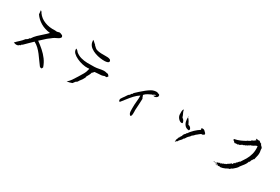

<svg xmlns="http://www.w3.org/2000/svg" viewBox="89 -2018 4821 3311"><g transform="rotate(30 2500.0 -362.5)"><path d="M830 -569Q818 -543 797 -530Q776 -517 751 -506.5Q726 -496 702 -479Q686 -467 669 -453Q652 -439 635 -428Q622 -419 611.5 -409Q601 -399 589 -388Q573 -373 549 -351.5Q525 -330 505 -312Q571 -265 631 -212Q691 -159 737.5 -96.5Q784 -34 810 44Q804 53 803.5 58.5Q803 64 796 72Q786 76 773 71Q760 66 753 58Q721 17 689 -29.5Q657 -76 622.5 -121Q588 -166 548 -204Q508 -242 460 -267Q420 -230 381.5 -191Q343 -152 304 -114Q302 -114 299 -116Q296 -118 293 -117Q293 -114 292 -111.5Q291 -109 291 -109Q291 -109 293 -112Q295 -105 284 -95Q273 -85 268 -89Q256 -72 236.5 -66.5Q217 -61 196 -64.5Q175 -68 157 -75Q193 -114 232.5 -149Q272 -184 304 -227Q347 -248 355 -275Q359 -276 363 -276Q365 -276 369 -278Q401 -329 443 -369.5Q485 -410 530 -448.5Q575 -487 615 -529Q508 -540 424.5 -589Q341 -638 290 -713Q289 -730 287 -748.5Q285 -767 282 -789Q291 -788 301.5 -777Q312 -766 316 -753Q371 -676 463 -640Q555 -604 666 -611Q671 -611 676.5 -610.5Q682 -610 688 -609Q693 -609 698 -608.5Q703 -608 708 -608Q720 -609 731 -614Q742 -619 753 -620Q764 -620 774.5 -616.5Q785 -613 795 -608Q800 -606 805 -603.5Q810 -601 815 -600Q817 -591 823 -585Q829 -579 830 -569Z M1863 -389Q1857 -380 1854.5 -373Q1852 -366 1843 -357Q1840 -357 1837 -357Q1834 -357 1830 -357Q1823 -356 1815.5 -356Q1808 -356 1802 -357Q1776 -344 1745.5 -340.5Q1715 -337 1682.5 -336.5Q1650 -336 1616 -331Q1607 -323 1600 -312Q1593 -301 1581 -296Q1575 -268 1561 -243Q1547 -218 1534 -194Q1532 -190 1531.5 -187Q1531 -184 1531 -181Q1532 -179 1531.5 -176Q1531 -173 1529 -168Q1516 -140 1499.5 -116Q1483 -92 1465 -71Q1463 -68 1454 -52Q1445 -36 1438 -31Q1435 -29 1431 -29.5Q1427 -30 1424 -28Q1413 -17 1403.5 -2.5Q1394 12 1383 25Q1358 35 1335.5 40.5Q1313 46 1281 51Q1320 19 1350.5 -25.5Q1381 -70 1412 -121Q1444 -173 1471 -219.5Q1498 -266 1511 -331Q1507 -335 1502.5 -334.5Q1498 -334 1494 -333Q1488 -331 1485 -331Q1432 -328 1372.5 -341.5Q1313 -355 1260 -380Q1207 -405 1173 -438Q1157 -454 1148.5 -473.5Q1140 -493 1141 -523Q1153 -520 1168.5 -508Q1184 -496 1191 -482Q1241 -440 1302 -423Q1363 -406 1431.5 -404.5Q1500 -403 1572 -406Q1616 -408 1659 -417.5Q1702 -427 1744 -430Q1758 -431 1770.5 -429Q1783 -427 1795 -424Q1805 -421 1814.5 -419.5Q1824 -418 1834 -418Q1842 -411 1847.5 -402.5Q1853 -394 1863 -389ZM1753 -619Q1754 -607 1742.5 -598.5Q1731 -590 1713.5 -586Q1696 -582 1680 -581Q1636 -579 1583 -586.5Q1530 -594 1479.5 -612Q1429 -630 1390 -658.5Q1351 -687 1334 -726Q1325 -746 1324.5 -763Q1324 -780 1319 -799Q1341 -791 1354.5 -774Q1368 -757 1389 -747Q1386 -741 1387 -739Q1388 -737 1391 -736Q1393 -735 1395.5 -733.5Q1398 -732 1400 -729Q1408 -721 1427 -703.5Q1446 -686 1465 -680Q1507 -667 1554 -665.5Q1601 -664 1636 -665Q1638 -665 1639 -665Q1662 -666 1688 -664Q1714 -662 1733 -652.5Q1752 -643 1753 -619Z M2783 -539Q2789 -519 2775 -503Q2761 -487 2739.5 -480.5Q2718 -474 2700 -482Q2706 -490 2716 -494.5Q2726 -499 2736 -503Q2731 -516 2719 -512.5Q2707 -509 2698 -504Q2695 -502 2693 -501L2687 -498Q2692 -497 2690 -489Q2689 -489 2686 -489Q2678 -489 2678 -492Q2677 -493 2678 -493Q2678 -494 2678 -494Q2641 -478 2601.5 -456.5Q2562 -435 2538 -406Q2546 -392 2550 -374Q2554 -356 2564 -344Q2564 -292 2559 -231Q2554 -170 2552 -116Q2552 -111 2552 -104Q2552 -97 2553 -89Q2554 -62 2552.5 -30.5Q2551 1 2533 17Q2513 8 2504.5 -10.5Q2496 -29 2494.5 -51.5Q2493 -74 2493 -95Q2493 -102 2493 -108.5Q2493 -115 2493 -121Q2492 -152 2494 -184Q2496 -216 2499 -248Q2502 -280 2504.5 -312Q2507 -344 2505 -375Q2451 -340 2408 -293.5Q2365 -247 2326.5 -196.5Q2288 -146 2248 -97Q2248 -105 2245.5 -106.5Q2243 -108 2239 -108Q2236 -109 2234 -109Q2224 -137 2235 -157.5Q2246 -178 2261 -197Q2265 -202 2269 -207.5Q2273 -213 2277 -218Q2294 -243 2307.5 -264.5Q2321 -286 2343 -297Q2346 -309 2353 -318Q2360 -327 2372 -330Q2375 -346 2388 -358Q2415 -384 2453.5 -418.5Q2492 -453 2534.5 -487Q2577 -521 2617 -544Q2643 -559 2672 -565Q2701 -571 2726 -570Q2736 -564 2748 -561Q2760 -558 2770 -554Q2780 -550 2783 -539Z M3801 -342Q3796 -341 3793 -338.5Q3790 -336 3785 -335L3776 -326Q3752 -330 3734.5 -318Q3717 -306 3702 -292Q3694 -285 3686.5 -278.5Q3679 -272 3671 -268Q3658 -251 3645.5 -240Q3633 -229 3615 -216Q3606 -197 3589.5 -183.5Q3573 -170 3559 -151Q3549 -138 3541 -122.5Q3533 -107 3519 -102Q3514 -85 3500.5 -71Q3487 -57 3473 -42.5Q3459 -28 3452 -9Q3447 -9 3445 -8Q3443 -7 3442 -5Q3441 -4 3439.5 -3Q3438 -2 3433 -2Q3433 8 3428 9.5Q3423 11 3416 12Q3413 12 3412 12Q3413 9 3416 2Q3419 -4 3420.5 -8.5Q3422 -13 3417 -14Q3419 -31 3427 -45Q3435 -59 3438 -79Q3443 -78 3447.5 -83Q3452 -88 3447 -95Q3451 -95 3453.5 -98.5Q3456 -102 3458 -107Q3460 -112 3463 -117.5Q3466 -123 3473 -125Q3471 -125 3473.5 -134Q3476 -143 3481 -154Q3486 -165 3489 -170Q3494 -177 3501 -183Q3508 -189 3512 -191Q3509 -196 3513 -200Q3517 -204 3517 -209H3524Q3556 -259 3606 -306.5Q3656 -354 3708 -386Q3707 -387 3706 -388Q3703 -393 3699.5 -399Q3696 -405 3699 -412Q3702 -409 3706 -415Q3707 -417 3708 -417Q3740 -422 3760 -406Q3780 -390 3793 -374Q3797 -370 3799 -368Q3797 -364 3799 -357Q3800 -354 3801 -350.5Q3802 -347 3801 -342ZM3373 -326Q3359 -316 3339.5 -321.5Q3320 -327 3301.5 -343.5Q3283 -360 3270.5 -382Q3258 -404 3256 -428Q3256 -431 3256 -436Q3254 -461 3255 -487.5Q3256 -514 3268 -542Q3272 -539 3273 -533.5Q3274 -528 3279 -526Q3281 -504 3292 -484.5Q3303 -465 3310 -445Q3315 -431 3319 -418.5Q3323 -406 3333 -398Q3335 -397 3339.5 -396Q3344 -395 3345 -393Q3350 -388 3352 -380Q3354 -372 3363 -370Q3364 -366 3365 -362.5Q3366 -359 3367 -355Q3370 -349 3371.5 -342Q3373 -335 3373 -326ZM3526 -272Q3475 -276 3447 -306Q3419 -336 3409.5 -378.5Q3400 -421 3403 -461Q3407 -461 3408 -458Q3430 -433 3445.5 -408Q3461 -383 3475 -351Q3491 -351 3508.5 -338Q3526 -325 3533.5 -306.5Q3541 -288 3526 -272ZM3408 -470Q3396 -468 3398 -477Q3409 -479 3408 -470Z M4779 -544Q4780 -518 4774.5 -491Q4769 -464 4762 -438Q4760 -429 4758 -420Q4756 -411 4754 -403Q4743 -402 4738.5 -393Q4734 -384 4730.5 -375Q4727 -366 4717 -363Q4718 -358 4715.5 -347Q4713 -336 4707.5 -328Q4702 -320 4693 -323Q4692 -318 4694 -316Q4696 -314 4699 -314Q4697 -308 4693 -310Q4690 -311 4687 -311Q4688 -308 4685 -304Q4684 -303 4684.5 -302.5Q4685 -302 4690 -302Q4675 -270 4655 -243Q4635 -216 4616 -193.5Q4597 -171 4586 -149Q4571 -129 4548 -109.5Q4525 -90 4509 -75Q4504 -73 4500 -76Q4497 -78 4494 -78Q4488 -77 4493.5 -73.5Q4499 -70 4503 -72Q4494 -64 4481 -58Q4468 -52 4463 -41Q4460 -40 4456 -43Q4455 -44 4454.5 -43.5Q4454 -43 4454 -38Q4451 -39 4451 -43Q4451 -46 4451 -47Q4448 -44 4445 -46Q4443 -47 4442 -47Q4442 -40 4448 -38Q4447 -33 4440.5 -35Q4434 -37 4432 -38Q4423 -27 4405.5 -19.5Q4388 -12 4368.5 -6Q4349 0 4334 8Q4329 9 4326.5 6.5Q4324 4 4325 -1Q4323 0 4321 3Q4320 6 4318 7.5Q4316 9 4310 8Q4301 0 4294 0.5Q4287 1 4280 4Q4274 5 4268 6Q4262 7 4255 2Q4256 -1 4259 1Q4262 2 4264 2Q4265 -4 4261 -5.5Q4257 -7 4252 -7Q4244 -8 4242 -11Q4239 -10 4240 -7Q4243 -3 4239 -1Q4244 3 4245 3.5Q4246 4 4247 2Q4248 -1 4252 -1Q4252 9 4247 8Q4242 7 4237 4Q4232 1 4228 0Q4224 -1 4224 5Q4223 0 4220.5 0Q4218 0 4215 1Q4208 3 4206 -1Q4202 -2 4214.5 -3.5Q4227 -5 4233 -1Q4239 -7 4236.5 -10Q4234 -13 4230 -15Q4226 -17 4223 -19.5Q4220 -22 4221 -26Q4224 -23 4227 -25Q4229 -26 4230 -26Q4220 -28 4221 -31Q4222 -34 4212 -35Q4231 -38 4247 -43Q4263 -48 4285 -60Q4278 -53 4282.5 -51Q4287 -49 4295 -47Q4297 -57 4288 -57Q4293 -59 4303 -61.5Q4313 -64 4313 -57Q4315 -69 4326 -72.5Q4337 -76 4349 -78.5Q4361 -81 4365 -90Q4368 -87 4374 -87Q4392 -107 4414.5 -118.5Q4437 -130 4451 -149Q4458 -149 4460 -142Q4465 -144 4473.5 -150.5Q4482 -157 4475 -164Q4477 -167 4485 -170Q4490 -172 4493.5 -175Q4497 -178 4497 -185Q4505 -178 4512 -185Q4511 -187 4509 -190Q4505 -194 4509 -198Q4519 -201 4532 -214.5Q4545 -228 4552 -241Q4554 -241 4557 -243Q4561 -245 4564 -244Q4601 -297 4633.5 -352.5Q4666 -408 4683.5 -474.5Q4701 -541 4693 -627Q4690 -628 4687 -627.5Q4684 -627 4681 -626Q4673 -622 4671 -627Q4652 -614 4625 -599.5Q4598 -585 4570 -578Q4566 -578 4566.5 -572.5Q4567 -567 4564 -565Q4560 -564 4559 -568Q4557 -571 4555 -571Q4554 -570 4552.5 -569Q4551 -568 4549 -568Q4554 -561 4546.5 -557Q4539 -553 4528 -549Q4519 -546 4511 -542Q4503 -538 4503 -532Q4500 -531 4494 -532Q4488 -532 4483.5 -531Q4479 -530 4481 -522Q4477 -525 4474 -524Q4471 -523 4468 -522Q4465 -520 4461.5 -519Q4458 -518 4454 -522Q4457 -519 4457 -513Q4454 -514 4452.5 -516Q4451 -518 4448 -519Q4440 -508 4432 -505.5Q4424 -503 4417 -492Q4416 -492 4413 -492Q4408 -492 4403.5 -492Q4399 -492 4396 -495Q4390 -482 4378.5 -481.5Q4367 -481 4355 -482Q4351 -482 4347.5 -482.5Q4344 -483 4341 -483Q4339 -483 4335 -480Q4331 -475 4328 -476Q4310 -480 4303 -492.5Q4296 -505 4282 -507Q4283 -510 4279 -517Q4276 -520 4274.5 -523.5Q4273 -527 4276 -532Q4338 -544 4391.5 -567.5Q4445 -591 4494 -620Q4494 -626 4489 -623Q4484 -620 4485 -617Q4480 -620 4489 -625Q4494 -629 4494 -630Q4497 -630 4497 -622Q4497 -621 4497 -620Q4510 -634 4529 -640.5Q4548 -647 4555 -666Q4577 -671 4592.5 -682.5Q4608 -694 4622 -706Q4623 -712 4620 -713.5Q4617 -715 4613 -716Q4606 -717 4604 -719Q4607 -722 4607 -728Q4613 -730 4620 -729Q4627 -728 4634 -727Q4643 -725 4652.5 -724Q4662 -723 4671 -728Q4685 -721 4695.5 -710Q4706 -699 4724 -697Q4729 -675 4745.5 -663.5Q4762 -652 4770 -633Q4769 -619 4770.5 -607Q4772 -595 4774 -583Q4776 -574 4777.5 -564.5Q4779 -555 4779 -544ZM4212 -23Q4211 -16 4206.5 -17Q4202 -18 4197 -20Q4187 -24 4187 -17Q4180 -19 4172.5 -21Q4165 -23 4157 -26Q4160 -26 4164 -26Q4168 -26 4173 -26Q4182 -26 4192.5 -25.5Q4203 -25 4212 -23ZM4350 -1Q4350 -7 4343 -3Q4336 0 4334 -1Q4335 -5 4332.5 -7Q4330 -9 4328 -5Q4332 -3 4331 2Q4332 2 4335 2Q4340 2 4344 1.5Q4348 1 4350 -1Z"/></g></svg>

Font: Yuji Mai
Style: Regular
Weight: 400
Designer: Kataoka Yuji
Foundry: Kinuta Font Factory
Version: Version 3.002